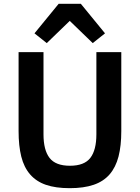

<svg xmlns="http://www.w3.org/2000/svg" viewBox="-20 -970 730 1002"><path d="M207 -698V-269Q207 -187 238.5 -146Q270 -105 345 -105Q420 -105 451.5 -146Q483 -187 483 -269V-698H613V-286Q613 -209 598.5 -153Q584 -97 552 -60Q520 -23 468.5 -5.5Q417 12 344 12Q270 12 219.5 -5.5Q169 -23 137 -60Q105 -97 91 -153Q77 -209 77 -286V-698ZM402 -950 528 -796 464 -745 344 -861 224 -745 160 -796 286 -950Z"/></svg>

Font: IBM Plex Sans SmBld
Style: Regular
Weight: 600
Designer: Mike Abbink, Paul van der Laan, Pieter van Rosmalen
Foundry: Bold Monday
Version: Version 3.005